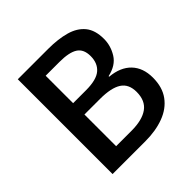

<svg xmlns="http://www.w3.org/2000/svg" viewBox="-173 -795 937 937"><g transform="rotate(-45 295.5 -327.0)"><path d="M83 0V-654.3H293Q361.3 -654.3 412.4 -639.9Q463.4 -625.5 491.7 -591.1Q520 -556.6 520 -496.1Q520 -448.7 494.1 -407Q468.3 -365.2 407.2 -351.6V-347.7Q478.5 -341.3 516.8 -301.3Q555.2 -261.2 555.2 -193.8Q555.2 -127.4 523.7 -84.5Q492.2 -41.5 436.5 -20.8Q380.9 0 308.6 0ZM191.4 -84H296.9Q371.6 -84 410.6 -112.1Q449.7 -140.1 449.7 -200.7Q449.7 -254.9 412.6 -278.8Q375.5 -302.7 298.8 -302.7H191.4ZM191.4 -380.9H280.8Q353 -380.9 383.8 -407.5Q414.6 -434.1 414.6 -482.9Q414.6 -530.8 383.8 -550.5Q353 -570.3 286.6 -570.3H191.4Z"/></g></svg>

Font: Varta Light
Style: Bold
Weight: 700
Version: Version 1.004